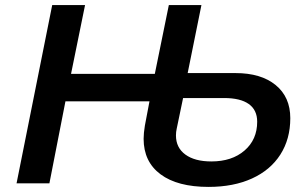

<svg xmlns="http://www.w3.org/2000/svg" viewBox="-20 -720 1201 754"><path d="M544 -175Q544 -197 549 -227L567 -322H237L174 0H45L185 -700H314L259 -430H588L643 -700H771L717 -433H905Q1005 -433 1062.5 -386Q1120 -339 1120 -256Q1120 -174 1081 -113Q1042 -52 969.5 -19Q897 14 799 14Q677 14 610.5 -35.5Q544 -85 544 -175ZM990 -242Q990 -288 957 -311.5Q924 -335 860 -335H699L674 -215Q671 -202 671 -188Q671 -140 708 -113Q745 -86 810 -86Q891 -86 940.5 -129Q990 -172 990 -242Z"/></svg>

Font: Montserrat Alternates SemiBold
Style: Italic
Weight: 600
Italic angle: -11.3°
Designer: Julieta Ulanovsky
Foundry: Julieta Ulanovsky
Version: Version 7.200